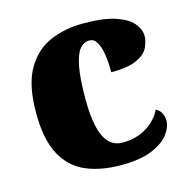

<svg xmlns="http://www.w3.org/2000/svg" viewBox="-88 -638 728 734"><g transform="rotate(-15 276.5 -270.5)"><path d="M304 10Q225 10 166 -15Q107 -40 74 -100.5Q41 -161 41 -267Q41 -376 76 -437.5Q111 -499 170 -525Q229 -551 302 -551Q384 -551 431 -535Q478 -519 498 -494.5Q518 -470 518 -444Q518 -424 507 -400Q496 -376 462 -359.5Q428 -343 359 -343Q359 -380 354.5 -411.5Q350 -443 339 -462.5Q328 -482 309 -482Q287 -482 271 -463Q255 -444 246 -397.5Q237 -351 237 -268Q237 -203 247 -159.5Q257 -116 278 -94Q299 -72 332 -72Q388 -72 428.5 -98Q469 -124 486 -161Q502 -153 508.5 -138.5Q515 -124 515 -110Q515 -84 493.5 -56Q472 -28 426 -9Q380 10 304 10Z"/></g></svg>

Font: Noto Serif Gujarati Black
Style: Regular
Weight: 900
Version: Version 2.102